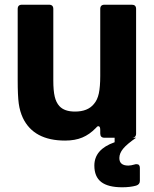

<svg xmlns="http://www.w3.org/2000/svg" viewBox="-20 -584 655 814"><path d="M559 112Q573 112 573 128V183Q573 198 557 203Q532 210 498 210Q438 210 409 187.5Q380 165 380 118Q380 49 466 19V0H423Q405 0 405 -18V-33Q405 -49 397 -49Q392 -49 386 -41Q360 -14 329 -1Q298 12 256 12Q123 12 77 -84Q64 -112 59.5 -145Q55 -178 55 -244V-546Q55 -564 73 -564H188Q206 -564 206 -546V-242Q206 -200 212 -174.5Q218 -149 232 -134Q253 -111 298 -111Q352 -111 378 -143Q393 -160 399 -188Q405 -216 405 -262V-546Q405 -564 423 -564H539Q557 -564 557 -546V-18Q557 0 539 0H557Q518 27 502 46.5Q486 66 486 86Q486 118 524 118Q535 118 552 113Q554 112 559 112Z"/></svg>

Font: Open Sauce Two ExtraBold
Style: Regular
Weight: 800
Designer: Alfredo Marco Pradil
Foundry: Creative Sauce Fz LLC
Version: Version 1.477